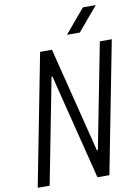

<svg xmlns="http://www.w3.org/2000/svg" viewBox="-119 -1243 950 1319"><g transform="rotate(-10 356.0 -583.5)"><path d="M414.1 -1000 554.7 -1166.7H644.5L503.9 -1000ZM117.2 0H33.9L212.2 -916.7H294.9L479.2 -182.3H485.7L628.9 -916.7H712.2L533.9 0H450.5L266.3 -734.4H259.8Z"/></g></svg>

Font: Monoid
Style: Italic
Weight: 400
Width: 4
Italic angle: -11°
Monospace: yes
Version: Version 0.61